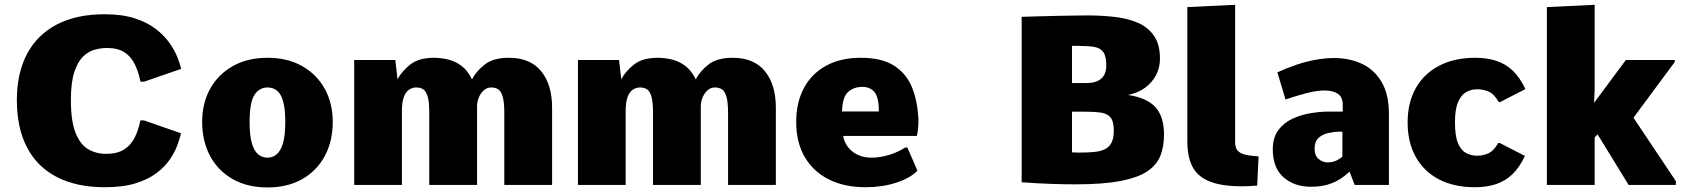

<svg xmlns="http://www.w3.org/2000/svg" viewBox="-20 -782 7116 812"><path d="M423.3 9.8Q304.2 9.8 220.9 -33Q137.7 -75.7 94.5 -158Q51.3 -240.2 51.3 -358.4Q51.3 -473.1 94.5 -554.2Q137.7 -635.3 220.5 -678.5Q303.2 -721.7 422.4 -721.7Q496.1 -721.7 549.3 -704.6Q602.5 -687.5 638.4 -659.9Q674.3 -632.3 696.5 -600.8Q718.8 -569.3 730.2 -540Q741.7 -510.7 746.1 -490.7L589.4 -436.5H574.2Q565.9 -477.1 550.5 -509.3Q535.2 -541.5 507.1 -560.3Q479 -579.1 432.6 -579.1Q407.2 -579.1 380.4 -571.8Q353.5 -564.5 330.8 -542.2Q308.1 -520 293.9 -476.1Q279.8 -432.1 279.8 -358.4Q279.8 -270 299.3 -220.7Q318.8 -171.4 352.5 -151.4Q386.2 -131.3 428.2 -131.3Q475.6 -131.3 504.6 -149.7Q533.7 -168 549.6 -200Q565.4 -231.9 573.7 -272.9H588.9L745.6 -218.3Q740.7 -197.3 730.2 -168.2Q719.7 -139.2 698.7 -108.2Q677.7 -77.1 642.3 -50.3Q606.9 -23.4 553.5 -6.8Q500 9.8 423.3 9.8Z M1111.3 10.7Q1026.4 10.7 964.4 -24.4Q902.3 -59.6 868.7 -122.1Q835 -184.6 835 -266.6Q835 -346.2 869.1 -407.2Q903.3 -468.3 965.3 -502.9Q1027.3 -537.6 1111.3 -537.6Q1195.3 -537.6 1257.1 -502.9Q1318.8 -468.3 1353 -407.2Q1387.2 -346.2 1387.2 -266.6Q1387.2 -184.6 1353.5 -122.1Q1319.8 -59.6 1258.1 -24.4Q1196.3 10.7 1111.3 10.7ZM1111.3 -115.2Q1133.3 -115.2 1150.1 -129.4Q1167 -143.6 1176.8 -176.5Q1186.5 -209.5 1186.5 -266.6Q1186.5 -322.3 1177.2 -354Q1168 -385.7 1151.1 -398.9Q1134.3 -412.1 1111.3 -412.1Q1077.1 -412.1 1056.4 -381.1Q1035.6 -350.1 1035.6 -266.6Q1035.6 -209 1045.4 -175.8Q1055.2 -142.6 1072.3 -128.9Q1089.4 -115.2 1111.3 -115.2Z M1478 0V-528.3H1651.9L1661.1 -446.8Q1679.7 -481.4 1715.6 -509.5Q1751.5 -537.6 1815.4 -537.6Q1845.2 -537.6 1875.5 -530.3Q1905.8 -522.9 1932.1 -503.2Q1958.5 -483.4 1976.1 -446.3Q1993.7 -480.5 2029.8 -509Q2065.9 -537.6 2132.3 -537.6Q2222.7 -537.6 2268.8 -480.7Q2314.9 -423.8 2314.9 -326.7V0H2112.8V-302.2Q2112.8 -350.6 2105.7 -374Q2098.6 -397.5 2086.2 -404.8Q2073.7 -412.1 2057.1 -412.1Q2039.6 -412.1 2026.1 -400.1Q2012.7 -388.2 2005.1 -369.9Q1997.6 -351.6 1997.6 -332V0H1795.4V-305.2Q1795.4 -349.6 1789.1 -372.6Q1782.7 -395.5 1770.5 -403.8Q1758.3 -412.1 1740.2 -412.1Q1724.6 -412.1 1710.7 -403.3Q1696.8 -394.5 1688.2 -372.6Q1679.7 -350.6 1679.7 -310.5V0Z M2424.3 0V-528.3H2598.1L2607.4 -446.8Q2626 -481.4 2661.9 -509.5Q2697.8 -537.6 2761.7 -537.6Q2791.5 -537.6 2821.8 -530.3Q2852.1 -522.9 2878.4 -503.2Q2904.8 -483.4 2922.4 -446.3Q2939.9 -480.5 2976.1 -509Q3012.2 -537.6 3078.6 -537.6Q3168.9 -537.6 3215.1 -480.7Q3261.2 -423.8 3261.2 -326.7V0H3059.1V-302.2Q3059.1 -350.6 3052 -374Q3044.9 -397.5 3032.5 -404.8Q3020 -412.1 3003.4 -412.1Q2985.8 -412.1 2972.4 -400.1Q2959 -388.2 2951.4 -369.9Q2943.8 -351.6 2943.8 -332V0H2741.7V-305.2Q2741.7 -349.6 2735.4 -372.6Q2729 -395.5 2716.8 -403.8Q2704.6 -412.1 2686.5 -412.1Q2670.9 -412.1 2657 -403.3Q2643.1 -394.5 2634.5 -372.6Q2626 -350.6 2626 -310.5V0Z M3641.1 9.8Q3549.8 9.8 3483.9 -23.9Q3418 -57.6 3382.6 -119.4Q3347.2 -181.2 3347.2 -265.1Q3347.2 -348.6 3379.9 -409.7Q3412.6 -470.7 3473.9 -504.2Q3535.2 -537.6 3620.1 -537.6Q3710 -537.6 3762.2 -503.7Q3814.5 -469.7 3837.9 -410.4Q3861.3 -351.1 3864.3 -273.9Q3864.3 -253.4 3862.8 -239.5Q3861.3 -225.6 3859.9 -217.8Q3858.4 -210 3857.4 -207H3545.9Q3550.3 -180.7 3566.4 -159.9Q3582.5 -139.2 3607.7 -127.2Q3632.8 -115.2 3663.6 -115.2Q3702.6 -115.2 3740.5 -127Q3778.3 -138.7 3808.1 -158.2H3817.4L3859.9 -60.1Q3830.1 -28.8 3770.8 -9.5Q3711.4 9.8 3641.1 9.8ZM3541 -310.5H3696.8Q3696.8 -371.6 3678 -393.1Q3659.2 -414.6 3627 -414.6Q3591.8 -414.6 3567.4 -393.8Q3543 -373 3541 -310.5Z M4527.3 -2.4Q4480 -2.4 4423.1 -4.4Q4366.2 -6.3 4300.8 -11.2V-710.9Q4336.9 -711.9 4378.2 -713.1Q4419.4 -714.4 4459.5 -715.1Q4499.5 -715.8 4531.2 -716.3Q4563 -716.8 4579.1 -716.8Q4639.6 -716.8 4694.8 -710.4Q4750 -704.1 4793 -685.3Q4835.9 -666.5 4860.8 -630.1Q4885.7 -593.8 4885.7 -533.7Q4885.7 -496.1 4869.1 -464.4Q4852.5 -432.6 4822.3 -410.6Q4792 -388.7 4750.5 -380.4Q4829.1 -369.1 4866 -329.3Q4902.8 -289.6 4902.8 -211.9Q4902.8 -162.6 4887.7 -123.8Q4872.6 -85 4832.8 -57.9Q4793 -30.8 4719 -16.6Q4645 -2.4 4527.3 -2.4ZM4544.4 -136.7Q4579.1 -136.7 4606.2 -139.2Q4633.3 -141.6 4652.1 -150.6Q4670.9 -159.7 4680.7 -178.5Q4690.4 -197.3 4690.4 -230Q4690.4 -269 4676.3 -285.6Q4662.1 -302.2 4635.5 -305.9Q4608.9 -309.6 4570.3 -309.6H4513.7V-137.7Q4521.5 -137.2 4529.1 -137Q4536.6 -136.7 4544.4 -136.7ZM4513.7 -430.7H4572.8Q4601.1 -430.7 4620.1 -438.7Q4639.2 -446.8 4648.9 -463.4Q4658.7 -480 4658.7 -504.4Q4658.7 -543.9 4646.2 -561.5Q4633.8 -579.1 4608.2 -583.5Q4582.5 -587.9 4542 -587.9Q4535.2 -587.9 4527.8 -587.9Q4520.5 -587.9 4513.7 -587.9Z M5233.4 5.9Q5147.9 5.9 5096.9 -14.2Q5045.9 -34.2 5023.7 -75.9Q5001.5 -117.7 5001.5 -183.6V-752L5203.6 -761.7V-178.2Q5203.6 -166 5208.3 -154.3Q5212.9 -142.6 5229.2 -134Q5245.6 -125.5 5280.3 -122.6Q5285.6 -122.1 5291.5 -121.6Q5297.4 -121.1 5302.7 -120.6L5296.9 2.9Q5268.6 4.9 5255.6 5.4Q5242.7 5.9 5233.4 5.9Z M5524.4 7.8Q5453.6 7.8 5408.2 -32.2Q5362.8 -72.3 5362.8 -150.4Q5362.8 -200.2 5386.2 -231.7Q5409.7 -263.2 5446.3 -280Q5482.9 -296.9 5523.7 -303.5Q5564.5 -310.1 5599.1 -310.1H5658.7V-338.4Q5658.7 -372.1 5637.5 -385.7Q5616.2 -399.4 5583 -399.4Q5548.8 -399.4 5505.9 -388.2Q5462.9 -377 5416.5 -361.3L5382.3 -476.1Q5423.8 -495.1 5464.8 -508.8Q5505.9 -522.5 5545.7 -529.5Q5585.4 -536.6 5622.1 -536.6Q5686.5 -536.6 5739 -512.5Q5791.5 -488.3 5822.8 -435.8Q5854 -383.3 5854 -298.8V0H5709L5687.5 -56.2Q5670.9 -40 5648.4 -25.4Q5626 -10.7 5595.7 -1.5Q5565.4 7.8 5524.4 7.8ZM5594.7 -95.2Q5617.2 -95.2 5633.5 -103.8Q5649.9 -112.3 5657.2 -119.6V-225.1H5646.5Q5623.5 -225.1 5598.6 -219.7Q5573.7 -214.4 5556.6 -199Q5539.6 -183.6 5539.6 -153.8Q5539.6 -123.5 5556.9 -109.4Q5574.2 -95.2 5594.7 -95.2Z M6217.3 9.8Q6129.4 9.8 6065.7 -23.4Q6002 -56.6 5967.5 -118.2Q5933.1 -179.7 5933.1 -264.2Q5933.1 -348.6 5968 -409.9Q6002.9 -471.2 6067.1 -504.4Q6131.3 -537.6 6219.2 -537.6Q6268.1 -537.6 6307.1 -525.1Q6346.2 -512.7 6377 -483.9Q6407.7 -455.1 6431.2 -405.3L6324.7 -350.6H6318.4Q6298.8 -384.8 6274.9 -395Q6251 -405.3 6225.1 -404.3Q6202.1 -404.3 6180.9 -392.6Q6159.7 -380.9 6146.5 -350.6Q6133.3 -320.3 6133.3 -264.2Q6133.3 -206.5 6146 -176.5Q6158.7 -146.5 6179.2 -135.5Q6199.7 -124.5 6223.1 -123.5Q6249 -122.6 6272.9 -132.8Q6296.9 -143.1 6316.4 -177.2H6322.8L6429.2 -122.6Q6405.8 -72.8 6375 -43.9Q6344.2 -15.1 6305.2 -2.7Q6266.1 9.8 6217.3 9.8Z M6522 0V-752L6724.1 -761.7V-402.8L6721.7 -347.2L6856 -528.3H7063V-520L6888.2 -284.2L7067.4 -16.1V0H6867.7L6736.3 -213.9L6724.1 -200.7V0Z"/></svg>

Font: Comme Black
Style: Regular
Weight: 900
Version: Version 1.000;gftools[0.9.27]